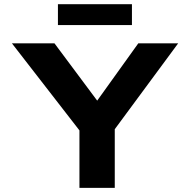

<svg xmlns="http://www.w3.org/2000/svg" viewBox="-20 -910 921 930"><path d="M364.8 0V-326L379.8 -259L37.8 -700H243.9L495.9 -362L408.8 -364L649.8 -700H842.9L526.9 -272L535.9 -334V0ZM260.6 -788.7V-889.6H619.1V-788.7Z"/></svg>

Font: Lexend Mega
Style: Regular
Weight: 400
Designer: Bonnie Shaver-Troup, Thomas Jockin
Foundry: Lexend
Version: Version 1.007